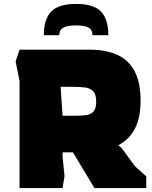

<svg xmlns="http://www.w3.org/2000/svg" viewBox="-20 -962 778 982"><path d="M80 0V-547L60 -648L80 -708H440Q521 -708 579 -682Q637 -656 668 -598.5Q699 -541 699 -447Q699 -360 670 -304Q641 -248 585 -219L602 -205L671 -111L728 -60V0H463L353 -183H300V-161L310 -61L300 0ZM300 -370H358Q393 -370 418.5 -373Q444 -376 458 -391.5Q472 -407 472 -442Q472 -479 457 -495Q442 -511 415.5 -514.5Q389 -518 354 -518H290ZM369 -942Q279 -942 241.5 -902.5Q204 -863 204 -782H283Q283 -791 287 -802.5Q291 -814 309 -823Q327 -832 369 -832Q411 -832 428.5 -823Q446 -814 449.5 -802.5Q453 -791 453 -782H534Q534 -864 496.5 -903Q459 -942 369 -942Z"/></svg>

Font: Rowdies
Style: Bold
Weight: 700
Designer: Jaikishan Patel
Version: Version 1.000; ttfautohint (v1.8.3)